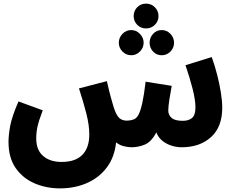

<svg xmlns="http://www.w3.org/2000/svg" viewBox="-20 -808 1297 1060"><path d="M311 232Q236 232 171.5 204.5Q107 177 67 120.5Q27 64 27 -25Q27 -63 36.5 -114Q46 -165 82 -248L216 -199Q195 -144 187.5 -111Q180 -78 180 -44Q180 20 218 53Q256 86 320 86Q397 86 435 46.5Q473 7 473 -65Q473 -118 456.5 -182Q440 -246 416 -320L570 -360Q583 -303 592.5 -268.5Q602 -234 607 -218Q622 -171 639 -156Q656 -141 684 -142Q704 -143 719 -149Q734 -155 745 -175.5Q756 -196 765.5 -239Q775 -282 784 -357L928 -334Q921 -296 915 -258Q909 -220 909 -197Q909 -174 927 -157.5Q945 -141 989 -141Q1022 -141 1040.5 -157Q1059 -173 1059 -215Q1059 -256 1043.5 -317Q1028 -378 1004 -448L1149 -493Q1166 -446 1179 -395Q1192 -344 1199.5 -296.5Q1207 -249 1207 -214Q1207 -107 1145 -51Q1083 5 983 5Q957 5 929.5 -3Q902 -11 878.5 -29Q855 -47 843 -77Q815 -24 779 -9.5Q743 5 706 5Q688 5 664.5 -0.5Q641 -6 621 -22Q612 61 569 117.5Q526 174 459 203Q392 232 311 232ZM787 -651Q757 -651 737.5 -671Q718 -691 718 -719Q718 -748 737.5 -768Q757 -788 787 -788Q815 -788 835 -768Q855 -748 855 -719Q855 -691 835 -671Q815 -651 787 -651ZM705 -503Q676 -503 656 -523.5Q636 -544 636 -572Q636 -600 656 -621Q676 -642 705 -642Q732 -642 752.5 -621Q773 -600 773 -572Q773 -544 752.5 -523.5Q732 -503 705 -503ZM873 -503Q844 -503 825 -523.5Q806 -544 806 -572Q806 -600 825 -621Q844 -642 873 -642Q901 -642 921 -621Q941 -600 941 -572Q941 -544 921 -523.5Q901 -503 873 -503Z"/></svg>

Font: Noto Sans Arabic Cond ExtBd
Style: Regular
Weight: 800
Width: 3
Designer: Monotype Design Team, Nadine Chahine, Nizar Qandah and Khaled Hosny
Foundry: Monotype Imaging Inc.
Version: Version 2.012; ttfautohint (v1.8.4.7-5d5b)